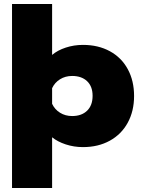

<svg xmlns="http://www.w3.org/2000/svg" viewBox="-20 -719 709 958"><path d="M40 -699H240V-445Q267 -468 308 -481.5Q349 -495 394 -495Q470 -495 528 -463.5Q586 -432 617.5 -374Q649 -316 649 -240Q649 -165 617.5 -107Q586 -49 528 -17Q470 15 394 15Q349 15 308 1.5Q267 -12 240 -34V219H40ZM442 -241Q442 -288 414.5 -314Q387 -340 340 -340Q306 -340 279.5 -323.5Q253 -307 240 -279V-201Q253 -173 279.5 -156.5Q306 -140 340 -140Q387 -140 414.5 -166.5Q442 -193 442 -241Z"/></svg>

Font: Prompt ExtraBold
Style: Regular
Weight: 800
Designer: Katatrad Team
Foundry: CadsonDemak
Version: Version 1.001